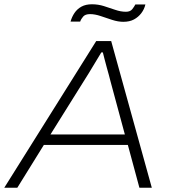

<svg xmlns="http://www.w3.org/2000/svg" viewBox="-32 -878 808 898"><path d="M-12 0 418 -686H488L678 0H620L566 -200H173L49 0ZM204 -249H552L485 -497Q482 -509 477.5 -526Q473 -543 467.5 -562Q462 -581 457.5 -599.5Q453 -618 449 -633H442Q429 -612 413 -585Q397 -558 382.5 -534.5Q368 -511 359 -497ZM298 -777Q304 -799 316.5 -817.5Q329 -836 349 -847Q369 -858 398 -858Q427 -858 454 -849.5Q481 -841 507 -832Q533 -823 557 -823Q577 -823 586.5 -835Q596 -847 601 -857H648Q643 -835 629 -816.5Q615 -798 594.5 -787Q574 -776 545 -776Q520 -776 492.5 -785Q465 -794 438.5 -803Q412 -812 389 -812Q367 -812 357 -800.5Q347 -789 343 -777Z"/></svg>

Font: Archivo SemiExpanded Thin
Style: Italic
Weight: 250
Width: 6
Italic angle: -10°
Designer: Hector Gatti
Foundry: Omnibus-Type
Version: Version 2.001